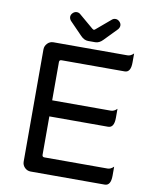

<svg xmlns="http://www.w3.org/2000/svg" viewBox="-93 -929 809 1000"><g transform="rotate(10 311.5 -428.5)"><path d="M275.4 -740.2 209 -808.6Q201.2 -818.4 201.2 -829.1Q201.2 -839.8 210.4 -849.1Q219.7 -858.4 231.4 -858.4Q242.2 -858.4 250 -851.6L326.2 -787.1Q332 -783.2 334 -783.2Q337.9 -783.2 341.8 -787.1L418 -851.6Q425.8 -858.4 436.5 -858.4Q448.2 -858.4 457.5 -849.1Q466.8 -839.8 466.8 -829.1Q466.8 -818.4 459 -808.6L392.6 -740.2Q374 -720.7 352.5 -720.7H315.4Q293.9 -720.7 275.4 -740.2ZM93.8 -43.9V-636.7Q93.8 -655.3 106.9 -668.9Q120.1 -682.6 138.7 -682.6H530.3Q546.9 -682.6 562.5 -698.2Q562.5 -682.6 562.5 -650.4Q562.5 -597.7 530.3 -597.7H196.3Q184.6 -597.7 184.6 -585.9V-383.8H495.1Q511.7 -383.8 527.3 -399.4Q527.3 -383.8 527.3 -351.6Q527.3 -298.8 495.1 -298.8H184.6V-95.7Q184.6 -84 196.3 -84H530.3Q546.9 -84 562.5 -99.6Q562.5 -84 562.5 -51.8Q562.5 1 530.3 1H138.7Q120.1 1 106.9 -12.2Q93.8 -25.4 93.8 -43.9Z"/></g></svg>

Font: YuPearl-Regular
Style: Regular
Weight: 400
Designer: Max Yao
Foundry: Max-Everyday
Version: Version 1.011; ttfautohint (v1.8.3)